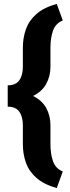

<svg xmlns="http://www.w3.org/2000/svg" viewBox="-20 -800 365 996"><path d="M305.7 89.4 274.4 175.8Q207.5 156.7 168.9 122.8Q130.4 88.9 114.5 44.2Q98.6 -0.5 98.6 -51.8V-150.9Q98.6 -194.3 80.3 -220.5Q62 -246.6 20 -246.6V-357.4Q62 -357.4 80.3 -383.5Q98.6 -409.7 98.6 -453.6V-552.7Q98.6 -604 114.5 -648.7Q130.4 -693.4 168.9 -727.3Q207.5 -761.2 274.4 -779.8L305.7 -693.8Q268.1 -678.7 254.9 -640.6Q241.7 -602.5 241.7 -552.7V-453.6Q241.7 -405.3 220 -365.2Q198.2 -325.2 151.4 -302.2Q198.2 -279.3 220 -239.3Q241.7 -199.2 241.7 -150.9V-51.8Q241.7 -2 254.9 36.1Q268.1 74.2 305.7 89.4Z"/></svg>

Font: Vazirmatn UI Black
Style: Regular
Weight: 900
Designer: Saber Rastikerdar
Foundry: Saber Rastikerdar
Version: Version 33.003